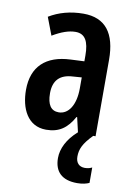

<svg xmlns="http://www.w3.org/2000/svg" viewBox="-88 -609 622 895"><g transform="rotate(10 223.0 -161.5)"><path d="M321 108C321 73 333 45 377 0H388V-362C388 -487 338 -553 234 -553C173 -553 118 -538 72 -510L104 -426C146 -451 181 -463 212 -463C257 -463 276 -430 276 -362V-335L211 -332C96 -327 31 -268 31 -157C31 -70 67 10 155 10C216 10 254 -17 285 -73H288L304 -4C256 38 233 86 233 130C233 194 268 230 341 230C366 230 385 225 398 219V146C390 150 380 154 364 154C336 154 321 136 321 108ZM236 -256 277 -259V-207C277 -128 245 -80 199 -80C163 -80 144 -106 144 -161C144 -221 174 -253 236 -256Z"/></g></svg>

Font: Noto Sans Myanmar ExtraCondensed SemiBold
Style: Regular
Weight: 600
Width: 2
Designer: Monotype Design Team
Foundry: Monotype Imaging Inc.
Version: Version 2.107